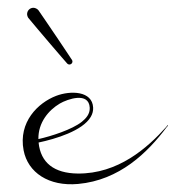

<svg xmlns="http://www.w3.org/2000/svg" viewBox="-20 -477 454 496"><path d="M66.1 -456.9C57.2 -456.8 50 -449.5 50 -440.5C50 -437.5 51.4 -433.1 53.2 -430.7C56.4 -426.5 64.9 -416.5 77.9 -401.2C86.6 -390.9 100.8 -374.2 111.1 -362.1C123.6 -347.4 132.9 -336.7 140.5 -327.9C147.6 -319.9 151.2 -315.9 152.2 -314.5C152.3 -314.5 152.9 -313.7 152.9 -313.7C152.8 -313.9 153.2 -313.2 153.1 -313.4C154.4 -311.7 157.2 -310.3 159.3 -310.3C163.7 -310.3 167.2 -313.8 167.2 -318.1C167.2 -319.6 166.4 -321.7 165.6 -322.9C165.6 -322.7 165.4 -323 165.3 -323.2C165.4 -323.1 164.6 -324.1 164.7 -324C163.6 -325.4 160.8 -329.9 154.9 -338.8C148.4 -348.6 140.6 -360.3 129.8 -376.3C120.6 -389.8 110.2 -405.2 101 -418.8C89.9 -435.2 82.4 -446.4 79.4 -450.4C76.7 -454 70.9 -456.9 66.3 -456.9C66.3 -456.9 66.2 -456.9 66.1 -456.9ZM220.6 -199.1C218.5 -242.5 162.1 -243.5 125.1 -229.4C78.3 -211.5 27 -161.8 41 -88.6C52 -31.3 105.9 5.1 181.8 -1.8C288.8 -11.5 361.3 -82.8 410.5 -148.4C411.6 -149.8 414 -151.7 414 -153.2C414 -153.5 413.8 -153.7 413.5 -153.7C412.4 -153.7 410.5 -150.4 409.5 -149.2C360.8 -94.8 285 -27.6 180.6 -28.7C120.2 -29.4 84.9 -56.2 79.7 -108.8C123.4 -118.1 193.4 -139 214.5 -175.1C219.1 -183 221 -191.1 220.6 -199.1ZM134.5 -209.5C154.8 -221.3 209.7 -240.3 211.8 -198.7C212.6 -182.4 202 -171 191.4 -162.4C166.6 -142.5 111.8 -124.9 79.2 -117.7C78.4 -160.2 105.4 -192.3 134.5 -209.5Z"/></svg>

Font: Sinatra
Style: Regular
Weight: 400
Designer: Fahmi
Version: Version 0.1